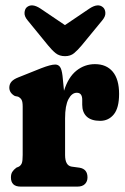

<svg xmlns="http://www.w3.org/2000/svg" viewBox="-20 -691 464 711"><path d="M211.5 -410.5 217 -355Q233 -405.5 263.2 -429.5Q293.5 -453.5 331.5 -453.5Q374 -453.5 397.5 -425.5Q421 -397.5 421 -343Q421 -291.5 401.5 -267.5Q382 -243.5 351 -243.5Q318 -243.5 301.2 -259.2Q284.5 -275 284.5 -303V-321.5Q284.5 -347.5 264.5 -347.5Q246 -347.5 233.5 -323.8Q221 -300 221 -253V-117Q221 -78 245 -74L274.5 -70Q304 -65 304 -34Q304 -19 294.5 -9.5Q285 0 267 0H56.5Q20.5 0 20.5 -34Q20.5 -46.5 25.5 -54.5Q30.5 -62.5 40.5 -70L50 -74Q57.5 -78.5 60.8 -86.8Q64 -95 64 -117V-296Q64 -314 60 -321.2Q56 -328.5 47 -333L35 -335.5Q14.5 -347 14.5 -366.5Q14.5 -379 22.2 -388.2Q30 -397.5 48 -404.5L133 -438.5Q168 -452 184.5 -452Q195.5 -452 202 -443.5Q208.5 -435 211.5 -410.5ZM283 -523.5Q268 -505.5 254.5 -494.2Q241 -483 221 -483Q200 -483 186.2 -494Q172.5 -505 157.5 -523.5L82 -616Q70 -630.5 70.8 -643.5Q71.5 -656.5 78.5 -663.5Q97.5 -680.5 129.5 -659.5L220.5 -598L311.5 -659.5Q343.5 -680.5 362 -663.5Q369.5 -656.5 370.2 -643.5Q371 -630.5 359 -616Z"/></svg>

Font: Fraunces 144pt S100
Style: Bold
Weight: 700
Version: Version 1.000; ttfautohint (v1.8.3)